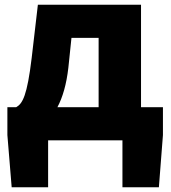

<svg xmlns="http://www.w3.org/2000/svg" viewBox="-20 -589 716 806"><path d="M221 -139C243 -180 259 -235 267 -305L280 -430H394V-139ZM572 -139V-569H139L113 -346C94 -188 75 -154 48 -139H11V-22L29 197H182V0H494V197H647L664 -22V-139Z"/></svg>

Font: Noto Sans CJK Black
Style: Bold
Weight: 900
Designer: Ryoko NISHIZUKA (kana & ideographs); Paul D. Hunt (Latin, Greek & Cyrillic); Wenlong ZHANG (bopomofo); Sandoll Communica
Foundry: Adobe Systems Incorporated
Version: Version 1.000;PS 1;hotconv 1.0.78;makeotf.lib2.5.61930